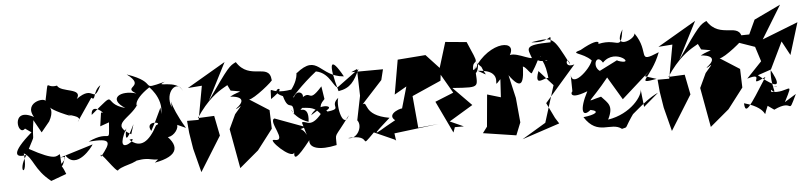

<svg xmlns="http://www.w3.org/2000/svg" viewBox="-45 -912 5277 1252"><g transform="rotate(-5 2593.5 -286.5)"><path d="M215 -256 270 -323C340 -447 183 -433 420 -343L266 -435C331 -340 511 -357 455 -303L557 -453C587 -424 569 -495 623 -529C562 -403 586 -543 462 -453C511 -524 362 -503 341 -551C258 -535 294 -621 255 -446C286 -488 107 -470 174 -360C23 -443 57 -236 109 -290L149 -262C5 -137 27 -103 103 -118C29 -9 104 36 87 -130C149 -93 143 -19 250 65L351 28C313 -75 323 32 355 -94C422 11 534 -136 539 -149L300 -75C415 -112 298 -16 325 -41L321 -104C297 -97 297 -59 122 -156C179 -270 143 -173 168 -340Z M599 -262 658 -283C645 -127 668 -242 515 -169C669 -181 659 -154 587 -64C569 -127 686 62 691 32C737 -5 840 6 858 -74C767 23 817 -41 911 -19C1036 10 1056 -105 933 5C1095 -24 1109 -96 995 -187C1030 -80 1190 -266 1031 -259L1155 -203C1050 -377 1074 -432 1074 -345C1034 -449 1126 -525 1156 -445C1124 -527 962 -479 1043 -515C861 -468 1013 -511 800 -584C923 -492 759 -507 852 -455C751 -486 662 -437 772 -367C618 -407 743 -503 550 -341C551 -431 655 -328 612 -352ZM959 -262 928 -203C883 -278 1019 -254 962 -237C908 -135 848 -94 781 -158C866 -186 659 -26 766 -234C744 -113 788 -200 816 -257L796 -193C659 -268 797 -294 852 -382C849 -361 819 -407 939 -487C921 -506 1030 -414 1001 -306C978 -298 1009 -267 1001 -350Z M1466 -420C1564 -402 1528 -418 1460 -381C1460 -381 1596 -377 1491 -299C1499 -291 1563 -356 1482 -264L1438 -170L1485 89L1610 -16L1712 -149L1708 -271L1581 -352C1610 -349 1753 -465 1739 -466C1731 -582 1597 -473 1516 -602C1472 -580 1467 -578 1319 -366L1443 -609L1190 -461L1282 -468L1242 -248H1166L1173 -169L1190 -63L1230 93L1371 -134L1345 -265L1238 -260C1390 -491 1512 -437 1430 -494Z M1936 -89C1891 -185 1797 -92 1932 -141L1735 -214C1688 -199 1813 -53 1721 -75C1672 -87 1822 63 1844 19C1839 63 1857 64 1949 -53C1942 -2 2009 20 2124 -6C2125 -96 2108 -38 2220 -193C2179 -100 2141 -255 2161 -312C2089 -253 2210 -238 2045 -225C2175 -263 2021 -296 1975 -214C2087 -282 2010 -250 2071 -312L2058 -396C1948 -272 2004 -412 1892 -303C1979 -334 1905 -409 1874 -342C1846 -323 1936 -422 2031 -496C2126 -479 2141 -364 2168 -384L2309 -488C2272 -408 2246 -368 2167 -355C2114 -541 2130 -594 2210 -448C2050 -460 2054 -616 1904 -495C1896 -527 1924 -476 1861 -392C1700 -365 1732 -455 1724 -342C1873 -442 1688 -402 1803 -354C1834 -238 1866 -342 1866 -227C1830 -315 1847 -206 1955 -173C1971 -299 1877 -232 1922 -267C1989 -262 2032 -265 2084 -124C2071 -195 2109 -233 2059 -243C1966 -115 1941 -188 1911 -172Z M2457 -100C2333 -24 2408 -85 2483 -153C2308 -183 2356 -276 2316 -256L2451 -403L2468 -472L2260 -471L2299 -488L2304 -313L2272 -155C2306 -112 2258 -28 2202 -45C2373 -61 2258 48 2373 -67C2534 4 2505 -9 2513 1L2506 -49L2797 -85L2664 -72L2645 -281L2835 -365L2844 -441L2752 -540L2569 -526L2530 -301L2610 -347L2569 -204C2586 -217 2456 -183 2518 -134Z M3120 -420 3097 -469C3121 -370 3170 -361 3083 -408C3277 -400 3146 -255 3225 -341L3218 -223L3130 -249L3111 -40L3081 0L3297 33L3330 -49L3315 -210L3280 -362C3358 -254 3379 -298 3379 -445C3367 -472 3370 -488 3327 -393C3390 -447 3405 -371 3432 -361C3517 -493 3437 -420 3542 -438C3521 -418 3487 -479 3501 -464C3487 -450 3531 -444 3539 -299C3559 -372 3427 -236 3477 -372L3567 -272L3492 -32L3335 62L3582 -20L3558 -58L3509 -159L3714 -395C3635 -369 3672 -469 3687 -397C3587 -589 3594 -586 3446 -563C3578 -544 3579 -631 3572 -552C3391 -550 3420 -524 3442 -460C3402 -460 3286 -539 3272 -456C3393 -582 3207 -610 3085 -451C3063 -504 3108 -427 3053 -416C3054 -503 3107 -421 3048 -552L3027 -601L2888 -614L2829 -422L2911 -280L2790 -231L2890 -21L2902 -55H2961L2872 -95L3028 -189L2908 -311C3111 -296 3066 -301 3068 -443C3050 -355 3091 -406 3087 -453Z M4143 -79 4130 -199C4139 -156 4052 -40 3902 -17C3946 -105 3911 -124 3869 -170C3758 -145 3779 -116 3926 -299L3903 -319L4009 -141L4200 -312L4165 -278L4240 -254C4089 -226 4207 -261 4269 -426C4114 -361 4215 -429 4122 -562C4124 -521 3967 -461 4046 -595C4022 -437 4014 -559 3853 -506C3884 -487 3931 -581 3763 -485C3685 -463 3773 -469 3829 -411C3812 -355 3679 -232 3684 -342L3686 -216C3690 -239 3635 -156 3783 -213C3721 -95 3736 -42 3793 -90C3858 -77 3820 -55 3743 -47C3827 85 3919 -2 3987 51C4035 37 3991 66 4082 -60C4010 24 4145 -123 4241 -163ZM4056 -318 3994 -398 3875 -338 3893 -330C3819 -353 3859 -462 3901 -390C3990 -484 4125 -346 3994 -395Z M4546 -420C4644 -402 4608 -418 4540 -381C4540 -381 4676 -377 4571 -299C4579 -291 4643 -356 4562 -264L4518 -170L4565 89L4690 -16L4792 -149L4788 -271L4661 -352C4690 -349 4833 -465 4819 -466C4811 -582 4677 -473 4596 -602C4552 -580 4547 -578 4399 -366L4523 -609L4270 -461L4362 -468L4322 -248H4246L4253 -169L4270 -63L4310 93L4451 -134L4425 -265L4318 -260C4470 -491 4592 -437 4510 -494Z M4987 13C5127 -54 5066 70 5136 -77L5060 -30C5139 -183 5083 -81 4977 -105C4964 -161 5089 -127 4956 -139C5039 -56 4972 -124 4986 -246C5024 -178 5063 -86 4900 -220L4988 -250L5073 -426L5123 -333L5187 -542L4952 -450L5084 -666L4910 -583L4867 -490L4813 -489L4763 -453L4898 -406L4929 -309L4829 -204C4964 -245 4809 -135 4948 -205C4828 -15 4797 33 4794 -46C4979 5 4896 92 4946 -16Z"/></g></svg>

Font: Asimov Silicon
Style: Regular
Weight: 400
Designer: Google
Version: Version 2.000980; 2014